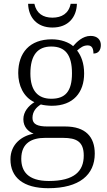

<svg xmlns="http://www.w3.org/2000/svg" viewBox="-20 -751 565 1011"><path d="M256 -606C340 -606 383 -661 385 -731H352C342 -680 305 -658 256 -658C207 -658 172 -680 161 -731H128C130 -661 173 -606 256 -606ZM234 240C399 240 479 169 479 58C479 -30 431 -85 323 -85H230C177 -85 151 -97 151 -130C151 -164 171 -186 195 -201C207 -197 237 -194 253 -194C367 -194 423 -265 423 -364C423 -419 407 -458 386 -485C405 -501 419 -512 442 -512C465 -512 472 -494 472 -469C499 -469 511 -488 511 -514C511 -540 494 -562 457 -562C415 -562 383 -529 365 -508C343 -528 301 -544 253 -544C136 -544 76 -473 76 -366C76 -302 103 -240 161 -213C129 -193 103 -162 103 -123C103 -82 129 -58 157 -47C95 -36 35 8 35 88C35 183 102 240 234 240ZM250 -231C180 -231 140 -273 140 -364C140 -462 179 -506 250 -506C323 -506 359 -463 359 -365C359 -269 323 -231 250 -231ZM237 202C125 202 92 149 92 85C92 0 150 -25 217 -25H312C383 -25 421 -5 421 68C421 150 372 202 237 202Z"/></svg>

Font: Noto Serif Bengali Light
Style: Regular
Weight: 300
Designer: Juan Bruce, Universal Thirst, Indian Type Foundry and the Monotype Design Team.
Foundry: Monotype Imaging Inc.
Version: Version 2.003